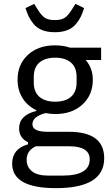

<svg xmlns="http://www.w3.org/2000/svg" viewBox="-20 -763 571 995"><path d="M112 -721 157 -743 178 -710Q194 -684 211.5 -671.5Q229 -659 264 -659Q299 -659 316.5 -671.5Q334 -684 350 -710L371 -743L416 -721Q407 -694 399 -677Q391 -660 374 -639Q357 -618 329.5 -607Q302 -596 264 -596Q226 -596 198.5 -607Q171 -618 154 -639Q137 -660 129 -677Q121 -694 112 -721ZM520 57Q520 212 270 212Q43 212 43 85Q43 8 125 -15V-26Q79 -48 79 -98Q79 -166 168 -188V-192Q122 -214 96.5 -255Q71 -296 71 -350Q71 -429 124.5 -478.5Q178 -528 265 -528Q308 -528 343 -516H504V-452H424Q461 -410 461 -350Q461 -271 407.5 -221.5Q354 -172 266 -172Q241 -172 216 -177Q148 -159 148 -119Q148 -80 227 -80H337Q520 -80 520 57ZM377 -336V-364Q377 -414 347.5 -439Q318 -464 266 -464Q214 -464 184.5 -439Q155 -414 155 -364V-336Q155 -286 184.5 -261Q214 -236 266 -236Q318 -236 347.5 -261Q377 -286 377 -336ZM445 63Q445 -5 338 -5H166Q118 17 118 65Q118 102 145.5 124.5Q173 147 230 147H304Q445 147 445 63Z"/></svg>

Font: Aneliza
Style: Regular
Weight: 400
Designer: Mike Abbink, Paul van der Laan, Pieter van Rosmalen
Foundry: Bold Monday
Version: Version 3.0